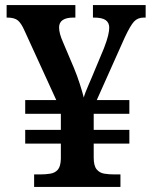

<svg xmlns="http://www.w3.org/2000/svg" viewBox="-20 -734 599 754"><path d="M114 0V-49H137Q159 -49 177.5 -52Q196 -55 207 -67.5Q218 -80 219 -110V-170H79V-224H219V-287H79V-341H201L77 -612Q64 -642 50.5 -653.5Q37 -665 8 -665H6V-714H276V-665H269Q212 -665 212 -626Q212 -614 216 -599.5Q220 -585 228 -567L270 -468Q283 -437 293.5 -404Q304 -371 309 -351Q311 -359 316 -372Q321 -385 327.5 -400Q334 -415 340 -429L388 -544Q400 -575 404.5 -594Q409 -613 409 -625Q409 -645 395 -655Q381 -665 348 -665H345V-714H552V-665H545Q521 -665 506.5 -649.5Q492 -634 470 -587L360 -341H488V-287H348V-224H488V-170H348V-115Q348 -83 359.5 -69Q371 -55 389.5 -52Q408 -49 430 -49H453V0Z"/></svg>

Font: Noto Serif Vithkuqi SemiBold
Style: Regular
Weight: 600
Version: Version 1.005